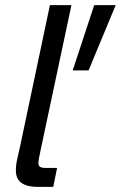

<svg xmlns="http://www.w3.org/2000/svg" viewBox="-20 -730 472 750"><path d="M126 0Q86 0 64 -15.5Q42 -31 42 -64Q42 -87 48 -112Q54 -137 58 -156L175 -710H259L140 -150Q136 -131 133 -116Q130 -101 130 -92Q130 -74 156 -74H203L188 0ZM264 -455 348 -710H432L326 -455Z"/></svg>

Font: Geist Regular
Style: Italic
Weight: 400
Italic angle: -12°
Designer: Basement.studio, Andrés Briganti, Mateo Zaragoza
Foundry: Basement.studio, Vercel, Andrés Briganti, Guido Ferreyra, Mateo Zaragoza
Version: Version 1.500; ttfautohint (v1.8.4.7-5d5b)